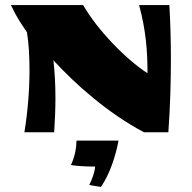

<svg xmlns="http://www.w3.org/2000/svg" viewBox="-20 -520 755 755"><path d="M527 -500C554 -400 560 -319 560 -232C475 -287 363 -402 307 -500H23C49 -445 65 -425 86 -393C93 -350 96 -300 96 -245C96 -165 89 -80 76 0H193C196 -45 198 -91 198 -134C198 -190 195 -240 190 -283C275 -190 404 -75 546 0H642C649 -97 652 -193 652 -290C652 -360 650 -430 646 -500ZM281 33C280 66 274 96 259 129C282 133 319 135 354 135C353 155 343 184 331 207C346 211 361 212 377 215C412 164 435 93 446 33Z"/></svg>

Font: Ruslan Display
Style: Regular
Weight: 400
Designer: Denis Masharov, Vladimir Rabdu
Foundry: Denis Masharov, Vladimir Rabdu
Version: Version 1.001